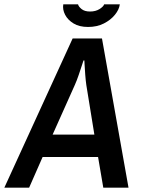

<svg xmlns="http://www.w3.org/2000/svg" viewBox="-54 -863 651 883"><path d="M-34 0 280 -686H415L537 0H421L397 -141H142L80 0ZM188 -244H380L343 -472Q340 -493 338 -519.5Q336 -546 335 -565.5Q334 -585 334 -585H330Q330 -585 323.5 -565Q317 -545 308 -518.5Q299 -492 290 -472ZM351 -739Q311 -739 284.5 -755Q258 -771 245.5 -795Q233 -819 237 -843H305Q307 -833 321 -821.5Q335 -810 360 -810Q386 -810 404 -821.5Q422 -833 425 -843H497Q494 -819 474.5 -795Q455 -771 423.5 -755Q392 -739 351 -739Z"/></svg>

Font: Archivo Narrow SemiBold
Style: Italic
Weight: 600
Italic angle: -8°
Designer: Hector Gatti
Foundry: Omnibus-Type
Version: Version 3.002